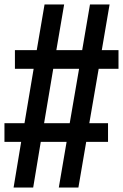

<svg xmlns="http://www.w3.org/2000/svg" viewBox="-26 -771 552 862"><path d="M123 71 157 -134H273L238 71H326L361 -134H459V-218H375L417 -462H506V-546H431L466 -751H378L343 -546H227L262 -751H174L139 -546H41V-462H125L84 -218H-6V-134H69L35 71ZM287 -218H172L213 -462H329Z"/></svg>

Font: Iosevka SS08 Medium
Style: Regular
Weight: 500
Monospace: yes
Designer: Belleve Invis
Foundry: Belleve Invis
Version: Version 3.4.3; ttfautohint (v1.8.3)